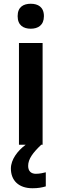

<svg xmlns="http://www.w3.org/2000/svg" viewBox="-20 -771 327 1023"><path d="M144 -751C105 -751 74 -734 74 -685C74 -636 105 -618 144 -618C182 -618 214 -636 214 -685C214 -734 182 -751 144 -751ZM130 113C130 76 155 43 200 0H207V-542H81V0H117C74 32 38 79 38 127C38 191 80 232 153 232C183 232 204 228 224 222V147C212 150 192 155 171 155C146 155 130 141 130 113Z"/></svg>

Font: Noto Sans Arabic UI SmBd
Style: Regular
Weight: 600
Designer: Monotype Design Team, Nadine Chahine and Nizar Qandah
Foundry: Monotype Imaging Inc.
Version: Version 2.010